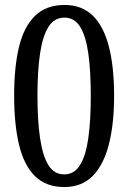

<svg xmlns="http://www.w3.org/2000/svg" viewBox="-20 -744 517 774"><path d="M239 10Q166 10 121.5 -33.5Q77 -77 57 -159.5Q37 -242 37 -359Q37 -473 56.5 -554.5Q76 -636 121 -680Q166 -724 240 -724Q310 -724 354 -681Q398 -638 419 -556Q440 -474 440 -358Q440 -243 418.5 -160.5Q397 -78 353 -34Q309 10 239 10ZM239 -41Q279 -41 302.5 -78.5Q326 -116 336 -187Q346 -258 346 -358Q346 -458 336 -528.5Q326 -599 303 -636Q280 -673 240 -673Q199 -673 175.5 -636Q152 -599 141.5 -528.5Q131 -458 131 -358Q131 -258 141.5 -187Q152 -116 175 -78.5Q198 -41 239 -41Z"/></svg>

Font: Noto Serif Condensed
Style: Regular
Weight: 400
Width: 3
Designer: Monotype Design Team
Foundry: Monotype Imaging Inc.
Version: Version 2.015